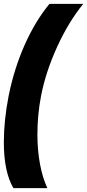

<svg xmlns="http://www.w3.org/2000/svg" viewBox="-31 -770 454 1001"><path d="M-11 -29Q-11 -141 14 -270Q42 -410 97 -534.5Q152 -659 227 -750H403Q326 -655 267 -526Q208 -397 183 -270Q164 -171 164 -69Q164 13 177.5 85.5Q191 158 216 211H39Q-11 126 -11 -29Z"/></svg>

Font: Teachers ExtraBold
Style: Italic
Weight: 800
Designer: Alfredo Marco Pradil & Chank Diesel
Version: Version 0.009